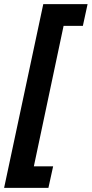

<svg xmlns="http://www.w3.org/2000/svg" viewBox="-64 -750 447 936"><path d="M172 166 195 61H101L246 -624H340L363 -730H147L-44 166Z"/></svg>

Font: Noto Sans UI Condensed ExtraBold
Style: Italic
Weight: 800
Width: 3
Designer: Monotype Design Team
Foundry: Monotype Imaging Inc.
Version: 1.001